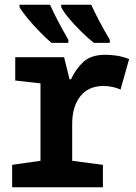

<svg xmlns="http://www.w3.org/2000/svg" viewBox="-20 -786 570 806"><path d="M31 0V-94L150 -111V-436L44 -448V-546H249L272 -453H278Q299 -498 331 -527Q363 -556 422 -556Q447 -556 472 -552Q497 -548 522 -538L486 -410Q471 -417 452.5 -421Q434 -425 414 -425Q351 -425 317 -381.5Q283 -338 283 -266V-111L412 -94V0ZM374 -606Q349 -626 320.5 -654Q292 -682 269 -709.5Q246 -737 237 -756V-766H363Q374 -741 395.5 -700Q417 -659 441 -619V-606ZM196 -606Q175 -624 147 -652.5Q119 -681 95.5 -709.5Q72 -738 62 -756V-766H190Q203 -737 223 -698.5Q243 -660 267 -619V-606Z"/></svg>

Font: Noto Sans Mono Condensed
Style: Bold
Weight: 700
Width: 3
Designer: Monotype Design Team
Foundry: Monotype Imaging Inc.
Version: Version 2.014